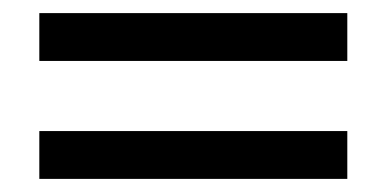

<svg xmlns="http://www.w3.org/2000/svg" viewBox="-20 -460 590 293"><path d="M40 -440H510V-367H40ZM40 -260H510V-187H40Z"/></svg>

Font: Inknut Antiqua ExtraBold
Style: Regular
Weight: 800
Designer: Claus Eggers Sørensen
Foundry: Claus Eggers Sørensen
Version: Version 1.003; ttfautohint (v1.8.2) -l 8 -r 50 -G 200 -x 14 